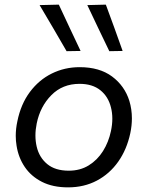

<svg xmlns="http://www.w3.org/2000/svg" viewBox="-20 -798 638 829"><path d="M274 11Q208 11 161.2 -12.8Q114.5 -36.5 87 -77Q59.5 -117.5 51.5 -169Q48 -190 48 -211.5Q48 -242.5 55 -274.5Q70 -348.5 109 -400.8Q148 -453 203.5 -480.5Q259 -508 324 -508Q409.5 -508 463.8 -467.8Q518 -427.5 538.5 -362.5Q549.5 -326 549.5 -287Q549.5 -255.5 542.5 -222.5Q527.5 -152.5 490.5 -100Q453.5 -47.5 398.2 -18.2Q343 11 274 11ZM277 -61Q326 -61 363.2 -84Q400.5 -107 424.8 -145.8Q449 -184.5 459 -232Q465 -260 465 -285.5Q465 -311.5 459 -334.5Q447.5 -381 413.2 -408.5Q379 -436 323.5 -436Q250 -436 201.8 -387.2Q153.5 -338.5 138.5 -265Q133 -238 133 -213Q133 -188 138.5 -164.5Q149.5 -118 184 -89.5Q218.5 -61 277 -61ZM267.5 -577Q239 -626 210 -676Q180.5 -725.5 151 -776L234 -778Q257 -728.5 280.5 -678.5Q304 -628.5 328 -578ZM452 -577Q428 -626.5 404.2 -676.5Q380.5 -726.5 357 -776L437 -778Q455 -728.5 473.5 -678.5Q491.5 -628.5 509.5 -578Z"/></svg>

Font: Heraclito
Style: Italic
Weight: 400
Italic angle: -12°
Designer: Kostas Bartsokas (font) & Cristiano Sobral (main changes)
Foundry: Kostas Bartsokas (font) & Cristiano Sobral (main changes)
Version: Version 1.00;July 8, 2020;FontCreator 13.0.0.2655 64-bit